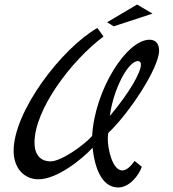

<svg xmlns="http://www.w3.org/2000/svg" viewBox="-20 -787 761 846"><path d="M573 -78C552 -48 534 -36 519 -36C476 -36 455 -128 455 -175C455 -185 456 -193 457 -201C552 -291 681 -489 681 -564C681 -594 666 -612 639 -612C537 -612 397 -389 386 -188C351 -148 250 -76 203 -76C158 -76 132 -106 132 -158C132 -305 294 -520 436 -626L409 -664C250 -572 40 -296 40 -122C40 -49 84 3 149 3C230 3 338 -82 388 -136C400 -23 440 39 501 39C550 39 591 -13 605 -52ZM588 -518C596 -518 601 -512 601 -503C601 -467 549 -377 464 -276C479 -393 544 -518 588 -518ZM652 -727 584 -767 452 -689 481 -671Z"/></svg>

Font: Marck Script
Style: Regular
Weight: 400
Designer: Denis Masharov, Marck Fogel
Foundry: Denis Masharov
Version: Version 1.002